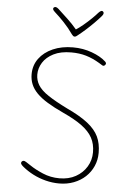

<svg xmlns="http://www.w3.org/2000/svg" viewBox="-65 -1046 763 1113"><g transform="rotate(5 316.5 -490.0)"><path d="M524 -710Q528 -707 530 -703.5Q532 -700 532 -697Q532 -694 530 -691Q528 -688 525 -685.5Q522 -683 518 -683Q514 -683 509 -686.5Q504 -690 492 -697Q452 -721 413 -732.5Q374 -744 327 -744Q265 -744 223.5 -723Q182 -702 161.5 -669Q141 -636 141 -599Q141 -566 158.5 -537.5Q176 -509 218 -481Q260 -453 331 -418Q408 -382 452.5 -347Q497 -312 516 -272Q535 -232 535 -178Q535 -136 519 -100Q503 -64 474.5 -37.5Q446 -11 407 4Q368 19 322 19Q282 19 243 9Q204 -1 170 -18.5Q136 -36 108 -59Q91 -73 92 -81Q93 -86 95 -88.5Q97 -91 100 -92.5Q103 -94 107 -94Q111 -94 122 -87.5Q133 -81 149 -70Q178 -50 223.5 -30.5Q269 -11 321 -11Q375 -11 415.5 -33.5Q456 -56 479 -94Q502 -132 502 -178Q502 -226 482.5 -262Q463 -298 421 -329Q379 -360 309 -392Q255 -417 216.5 -440.5Q178 -464 154 -488.5Q130 -513 119 -540Q108 -567 108 -598Q108 -650 137 -689.5Q166 -729 217 -751.5Q268 -774 334 -774Q393 -774 444.5 -755Q496 -736 524 -710ZM461 -985Q469 -994 476 -997.5Q483 -1001 489 -996Q494 -992 493 -985Q492 -978 485 -970Q467 -949 444 -926Q421 -903 397.5 -882Q374 -861 352 -844Q349 -841 345 -839Q341 -837 337 -837Q332 -837 328.5 -840Q325 -843 321 -848Q295 -885 266 -915.5Q237 -946 211 -969Q201 -978 199.5 -984Q198 -990 202 -994Q207 -999 214 -998Q221 -997 230 -989Q259 -962 286.5 -936.5Q314 -911 341 -879Q359 -890 383.5 -910.5Q408 -931 429.5 -952Q451 -973 461 -985Z"/></g></svg>

Font: Playpen Sans Thin
Style: Regular
Weight: 250
Designer: Laura Meseguer, Veronika Burian, José Scaglione
Foundry: TypeTogether
Version: Version 1.001